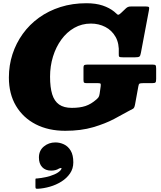

<svg xmlns="http://www.w3.org/2000/svg" viewBox="-20 -790 997 1189"><path d="M221 185.5Q221 223.5 241.2 245Q261.5 266.5 296.5 266.5Q312 266.5 324 263.2Q336 260 345 254Q354.5 249 359.5 251Q364.5 253 355 264.5Q341.5 279.5 316.5 290.2Q291.5 301 263.2 307Q235 313 211.5 315Q205 315.5 202.2 315.5Q199.5 315.5 199.5 322.5V365Q199.5 375.5 202.2 377.5Q205 379.5 215 379Q251 377 289.2 366Q327.5 355 360.2 334.5Q393 314 413.5 284.2Q434 254.5 434 215.5Q434 170 417.8 143Q401.5 116 376 104Q350.5 92 323 92Q282 92 251.5 117.2Q221 142.5 221 185.5ZM524 -390Q510 -390 503.5 -387.5Q497 -385 497 -369.5V-294.5Q497 -280.5 501.5 -277.8Q506 -275 520 -275H588Q601 -275 603 -271.2Q605 -267.5 603.5 -255.5L597 -209.5Q594.5 -194 590 -187.8Q585.5 -181.5 577 -174Q544 -145 509.2 -133.5Q474.5 -122 425 -122Q375.5 -122 346 -142.8Q316.5 -163.5 303.2 -206.2Q290 -249 290 -315Q290 -380.5 308.2 -439.8Q326.5 -499 360 -545Q393.5 -591 440 -617.5Q486.5 -644 543 -644Q591.5 -644 632 -623.2Q672.5 -602.5 695.8 -561.5Q719 -520.5 715.5 -459.5Q714.5 -442 718.8 -438.5Q723 -435 743 -435H815Q836.5 -435 843 -439.5Q849.5 -444 852.5 -462.5L902.5 -727.5Q905.5 -742.5 901.8 -746.2Q898 -750 881 -750H794Q780.5 -750 773.5 -747.2Q766.5 -744.5 760 -738.5L731 -711Q719.5 -700 714.2 -698.8Q709 -697.5 703.8 -703Q698.5 -708.5 687 -718Q658 -741.5 615.5 -755.8Q573 -770 515 -770Q428.5 -770 354.5 -746.5Q280.5 -723 221.5 -680.5Q162.5 -638 121 -580.2Q79.5 -522.5 57.2 -454Q35 -385.5 35 -310Q35 -208.5 79 -134.5Q123 -60.5 201.5 -20.2Q280 20 384 20Q481.5 20 557 -2.2Q632.5 -24.5 687 -53.5Q741.5 -82.5 777 -102.5Q795 -112.5 803.5 -116.5Q812 -120.5 816 -141.5L837 -256.5Q839 -269.5 844.2 -272.2Q849.5 -275 865 -275H921Q939 -275 943 -279.8Q947 -284.5 947 -301.5V-365.5Q947 -381.5 943.2 -385.8Q939.5 -390 924 -390Z"/></svg>

Font: Besley Black
Style: Italic
Weight: 900
Italic angle: -13°
Designer: Owen Earl
Foundry: indestructible type*
Version: Version 2.001